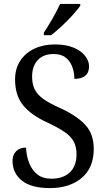

<svg xmlns="http://www.w3.org/2000/svg" viewBox="-20 -951 544 981"><path d="M235 10Q139 10 91.5 -28.5Q44 -67 44 -129Q44 -160 62.5 -178.5Q81 -197 113 -197Q115 -153 129.5 -117Q144 -81 171.5 -59.5Q199 -38 242 -38Q303 -38 337 -70.5Q371 -103 371 -163Q371 -201 356.5 -228Q342 -255 309.5 -277Q277 -299 224 -324Q140 -362 98.5 -412.5Q57 -463 57 -545Q57 -600 83.5 -640.5Q110 -681 156 -702.5Q202 -724 260 -724Q316 -724 355 -708Q394 -692 414.5 -666Q435 -640 435 -612Q435 -579 415 -563.5Q395 -548 360 -548Q360 -580 349.5 -609Q339 -638 316 -656.5Q293 -675 254 -675Q201 -675 172.5 -643.5Q144 -612 144 -560Q144 -521 157.5 -494Q171 -467 202 -445Q233 -423 287 -399Q369 -362 414 -315Q459 -268 459 -190Q459 -94 397.5 -42Q336 10 235 10ZM204 -784Q225 -816 248.5 -856.5Q272 -897 287 -931H390V-921Q378 -904 352.5 -875.5Q327 -847 296.5 -818.5Q266 -790 241 -771H204Z"/></svg>

Font: Noto Serif Hebrew SemiCondensed
Style: Regular
Weight: 400
Width: 4
Designer: Monotype Design Team
Foundry: Monotype Imaging Inc.
Version: Version 2.004; ttfautohint (v1.8.4.7-5d5b)